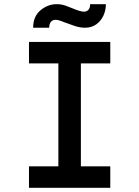

<svg xmlns="http://www.w3.org/2000/svg" viewBox="-20 -901 668 921"><path d="M119 0V-103H260V-597H119V-700H509V-597H368V-103H509V0ZM388 -768Q365 -768 341.5 -775.5Q318 -783 297 -791Q280 -798 268 -802Q256 -806 246 -806Q233 -806 224.5 -796.5Q216 -787 216 -768H139Q139 -822 174 -851.5Q209 -881 253 -881Q274 -881 294 -874Q314 -867 333 -859Q347 -853 360.5 -849Q374 -845 383 -845Q397 -845 405 -855Q413 -865 412 -881H488Q488 -852 476 -826Q464 -800 441.5 -784Q419 -768 388 -768Z"/></svg>

Font: Lexend Exa
Style: Regular
Weight: 400
Designer: Bonnie Shaver-Troup, Thomas Jockin
Foundry: Lexend
Version: Version 1.007